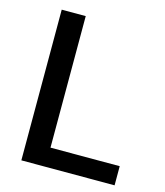

<svg xmlns="http://www.w3.org/2000/svg" viewBox="-107 -793 754 875"><g transform="rotate(15 269.5 -355.5)"><path d="M515.6 -90.3H189V-710.9H75.7V0H515.6Z"/></g></svg>

Font: Bert Sans Medium
Style: Regular
Weight: 500
Designer: Christian Robertson (Google), Cristiano Sobral
Foundry: Google, Cristiano Sobral
Version: Version 3.101